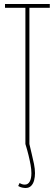

<svg xmlns="http://www.w3.org/2000/svg" viewBox="-20 -720 274 960"><path d="M78 195Q84 199 90.5 201Q97 203 104 203Q120 203 128.5 188Q137 173 137 146Q137 127 133 104.5Q129 82 122.5 55.5Q116 29 107 0H127Q132 23 138.5 49Q145 75 150 100Q155 125 155 146Q155 165 150.5 182Q146 199 135.5 209.5Q125 220 108 220Q101 220 91 218Q81 216 71 210ZM229 -681H127V0H107V-681H5V-700H229Z"/></svg>

Font: Georama ExtraCondensed Thin
Style: Regular
Weight: 100
Width: 2
Designer: Jean-Baptiste Levee
Foundry: Production Type
Version: Version 1.001